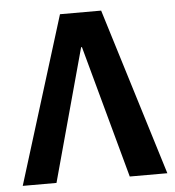

<svg xmlns="http://www.w3.org/2000/svg" viewBox="-47 -653 636 697"><g transform="rotate(-5 271.0 -304.5)"><path d="M197 -609H347L535 0H398L266 -483H263L131 0H8Z"/></g></svg>

Font: IBM Plex Sans Arabic SemiBold
Style: Regular
Weight: 600
Designer: Mike Abbink, Paul van der Laan, Pieter van Rosmalen, Wael Morcos, Khajak Apelian
Foundry: Bold Monday
Version: Version 1.1